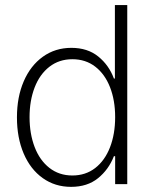

<svg xmlns="http://www.w3.org/2000/svg" viewBox="-20 -727 613 758"><path d="M46.9 -263.7Q46.9 -343.8 73.7 -406Q100.6 -468.3 149.4 -503.2Q198.2 -538.1 261.7 -538.1Q325.7 -538.1 367.9 -503.9Q410.2 -469.7 429.7 -417H433.6V-707H482.4V0H434.6V-110.4H429.7Q409.2 -57.6 366.9 -23.4Q324.7 10.7 260.7 10.7Q197.3 10.7 148.7 -23.9Q100.1 -58.6 73.5 -120.8Q46.9 -183.1 46.9 -263.7ZM434.6 -264.6Q434.6 -331.1 414.3 -382.8Q394 -434.6 356 -463.9Q317.9 -493.2 265.6 -493.2Q213.4 -493.2 175 -463.4Q136.7 -433.6 116.7 -381.6Q96.7 -329.6 96.7 -264.6Q96.7 -199.2 116.7 -146.7Q136.7 -94.2 175 -64.2Q213.4 -34.2 265.6 -34.2Q317.9 -34.2 356 -63.7Q394 -93.3 414.3 -145.5Q434.6 -197.8 434.6 -264.6Z"/></svg>

Font: Pretendard JP ExtraLight
Style: Regular
Weight: 200
Designer: Base glyphs from Inter by Rasmus Andersson; Hangeul glyphs from Noto Sans CJK(Source Han Sans) by Jang Soo-young and Kan
Foundry: Kil Hyung-jin
Version: Version 1.309